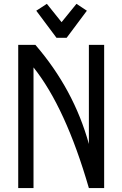

<svg xmlns="http://www.w3.org/2000/svg" viewBox="-20 -962 626 982"><path d="M424.3 -907.2 320.8 -768.6H269L165.5 -907.2L219.7 -942.4L294.9 -848.6L371.1 -942.4ZM73.2 0V-732.4H161.1Q357.4 -504.9 434.6 -225.6V-732.4H512.7V0H434.6Q315.4 -411.6 151.4 -617.2V0Z"/></svg>

Font: Consola Mono
Style: Book
Weight: 400
Monospace: yes
Version: Version 2.001